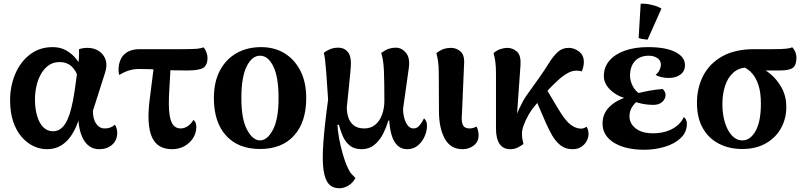

<svg xmlns="http://www.w3.org/2000/svg" viewBox="-20 -783 4299 1027"><path d="M231 15Q194 15 159 -1.5Q124 -18 95.5 -51Q67 -84 50.5 -133Q34 -182 34 -247Q34 -321 61 -386Q88 -451 139.5 -491Q191 -531 262 -531Q304 -531 335.5 -512.5Q367 -494 387.5 -468Q408 -442 415 -417L398 -352Q397 -390 370 -420.5Q343 -451 299 -451Q263 -451 238 -432Q213 -413 197 -383Q181 -353 174 -318.5Q167 -284 167 -252Q167 -202 178.5 -163Q190 -124 211.5 -102.5Q233 -81 263 -81Q285 -81 301.5 -92Q318 -103 330.5 -123.5Q343 -144 352.5 -173.5Q362 -203 369.5 -241Q377 -279 383 -324L395 -412Q400 -444 402 -473Q404 -502 402 -519Q410 -523 423 -525Q436 -527 448 -527Q482 -527 508 -510.5Q534 -494 544.5 -464.5Q555 -435 542 -394L477 -190Q477 -146 494.5 -121Q512 -96 540 -96Q558 -96 570.5 -101Q583 -106 595 -116Q607 -97 607 -72Q607 -33 580 -9Q553 15 511 15Q461 15 432 -28Q403 -71 399 -148H403Q388 -100 364.5 -63Q341 -26 308 -5.5Q275 15 231 15Z M900 15Q822 15 793 -49Q764 -113 780 -246L806 -451H894L885 -292Q881 -220 886 -177Q891 -134 906 -115Q921 -96 946 -96Q966 -96 984 -108Q1002 -120 1014 -141Q1022 -137 1026 -127.5Q1030 -118 1030 -104Q1030 -71 1012.5 -44Q995 -17 966 -1Q937 15 900 15ZM618 -382Q614 -394 614 -407Q614 -443 627 -468.5Q640 -494 665.5 -507Q691 -520 726 -520H948Q1008 -520 1032 -522Q1056 -524 1068 -530Q1077 -522 1083.5 -505Q1090 -488 1090 -474Q1090 -434 1067 -420Q1044 -406 981 -406Q902 -406 839.5 -410Q777 -414 724 -414Q696 -414 671 -406.5Q646 -399 618 -382Z M1371 14Q1254 14 1189 -58Q1124 -130 1124 -258Q1124 -344 1156 -405Q1188 -466 1245 -498.5Q1302 -531 1377 -531Q1447 -531 1501 -498.5Q1555 -466 1586.5 -405Q1618 -344 1618 -258Q1618 -130 1553 -58Q1488 14 1371 14ZM1371 -32Q1410 -32 1440 -89Q1470 -146 1470 -258Q1470 -371 1442 -428Q1414 -485 1371 -485Q1328 -485 1299.5 -428Q1271 -371 1271 -258Q1271 -146 1301.5 -89Q1332 -32 1371 -32Z M1796 224Q1760 224 1739 201.5Q1718 179 1710.5 126Q1703 73 1709.5 -19Q1716 -111 1735 -250L1725 -397Q1721 -444 1718.5 -465.5Q1716 -487 1712 -500Q1723 -510 1743.5 -519Q1764 -528 1790 -528Q1820 -528 1838.5 -507.5Q1857 -487 1857 -446Q1857 -428 1854 -397Q1851 -366 1847.5 -330.5Q1844 -295 1840.5 -262.5Q1837 -230 1835 -208Q1835 -181 1843 -155.5Q1851 -130 1871.5 -113Q1892 -96 1929 -96Q1964 -96 1988 -116.5Q2012 -137 2024 -171Q2036 -205 2036 -243Q2036 -347 2033.5 -405.5Q2031 -464 2019 -500Q2043 -517 2060.5 -522.5Q2078 -528 2097 -528Q2129 -528 2152 -500Q2175 -472 2166 -414L2136 -201Q2136 -180 2140 -161.5Q2144 -143 2151 -128Q2158 -113 2168.5 -104.5Q2179 -96 2192 -96Q2208 -96 2219 -107Q2230 -118 2237.5 -131Q2245 -144 2248 -150Q2254 -145 2259 -135.5Q2264 -126 2264 -109Q2264 -83 2251.5 -54Q2239 -25 2215.5 -5Q2192 15 2157 15Q2128 15 2107.5 -3.5Q2087 -22 2076 -56.5Q2065 -91 2062 -138H2057Q2046 -100 2027.5 -64.5Q2009 -29 1981 -7Q1953 15 1915 15Q1875 15 1851 -4.5Q1827 -24 1814 -54Q1801 -84 1793 -115H1785Q1786 -86 1793.5 -44.5Q1801 -3 1813 39.5Q1825 82 1840 114Q1851 138 1863.5 151Q1876 164 1881 169Q1867 196 1843 210Q1819 224 1796 224Z M2454 15Q2390 15 2359 -41.5Q2328 -98 2328 -189L2327 -385Q2327 -428 2323.5 -453Q2320 -478 2314 -499Q2337 -516 2354.5 -521.5Q2372 -527 2393 -527Q2422 -527 2444.5 -506.5Q2467 -486 2462 -433L2451 -175Q2447 -135 2455.5 -115.5Q2464 -96 2492 -96Q2500 -96 2510 -98.5Q2520 -101 2528 -106Q2534 -99 2537 -84.5Q2540 -70 2540 -59Q2540 -25 2514.5 -5Q2489 15 2454 15Z M2709 15Q2671 15 2652 -13.5Q2633 -42 2633 -95V-385Q2633 -428 2629.5 -453Q2626 -478 2620 -499Q2637 -514 2657 -520.5Q2677 -527 2693 -527Q2723 -527 2745.5 -506.5Q2768 -486 2764 -433L2740 -93L2728 -105Q2736 -157 2757.5 -202.5Q2779 -248 2797 -273L2864 -367Q2893 -408 2915.5 -444.5Q2938 -481 2962.5 -504Q2987 -527 3022 -527Q3051 -527 3077 -507.5Q3103 -488 3103 -451Q3103 -441 3100 -426.5Q3097 -412 3091 -401Q3084 -404 3076.5 -404.5Q3069 -405 3061 -405Q3039 -405 3014 -390.5Q2989 -376 2964.5 -353.5Q2940 -331 2918 -308L2840 -216Q2822 -195 2806.5 -167.5Q2791 -140 2781.5 -114Q2772 -88 2772 -71Q2772 -52 2774 -40Q2776 -28 2780 -13Q2767 -3 2749.5 6Q2732 15 2709 15ZM3042 15Q3005 15 2978.5 -5.5Q2952 -26 2933 -59.5Q2914 -93 2897 -132L2830 -288L2879 -346L2970 -194Q3005 -136 3033 -115.5Q3061 -95 3088 -95Q3097 -95 3105 -98.5Q3113 -102 3118 -105Q3120 -102 3124 -92Q3128 -82 3128 -65Q3128 -48 3118.5 -29.5Q3109 -11 3090 2Q3071 15 3042 15Z M3427 18Q3324 18 3263.5 -20Q3203 -58 3203 -122Q3203 -176 3241 -212.5Q3279 -249 3339 -266L3338 -254Q3282 -267 3246 -301Q3210 -335 3210 -376Q3210 -424 3239.5 -458.5Q3269 -493 3322 -512Q3375 -531 3446 -531Q3540 -531 3592 -505Q3644 -479 3644 -434Q3644 -403 3620 -384.5Q3596 -366 3557 -366Q3535 -366 3515.5 -371Q3496 -376 3487 -383Q3501 -394 3508 -409Q3515 -424 3515 -437Q3515 -460 3496 -472.5Q3477 -485 3451 -485Q3403 -485 3376.5 -456.5Q3350 -428 3350 -377Q3350 -352 3364 -323.5Q3378 -295 3406 -279L3404 -251Q3382 -241 3364.5 -216Q3347 -191 3347 -162Q3347 -122 3380.5 -96Q3414 -70 3473 -70Q3511 -70 3543.5 -80Q3576 -90 3600.5 -109.5Q3625 -129 3638 -157Q3646 -151 3650 -141.5Q3654 -132 3654 -121Q3654 -75 3620.5 -44Q3587 -13 3535 2.5Q3483 18 3427 18ZM3475 -222Q3447 -222 3419.5 -227Q3392 -232 3367 -242L3386 -283Q3417 -291 3451.5 -297.5Q3486 -304 3525 -307Q3540 -291 3540 -276Q3540 -254 3522.5 -238Q3505 -222 3475 -222ZM3444 -571Q3432 -572 3418 -574Q3404 -576 3396 -580L3407 -763Q3434 -765 3468 -756.5Q3502 -748 3518 -737Z M3950 14Q3880 14 3825 -14.5Q3770 -43 3739 -98Q3708 -153 3708 -233Q3708 -314 3742 -379Q3776 -444 3844 -482Q3912 -520 4015 -520H4108Q4163 -520 4185 -522.5Q4207 -525 4218 -530Q4227 -521 4233.5 -506Q4240 -491 4240 -474Q4240 -434 4220.5 -420Q4201 -406 4151 -406H4028L3981 -422Q3933 -422 3902.5 -394.5Q3872 -367 3858 -322.5Q3844 -278 3844 -227Q3844 -170 3858 -126Q3872 -82 3896 -57Q3920 -32 3950 -32Q3994 -32 4022 -83Q4050 -134 4050 -228Q4050 -288 4037 -327.5Q4024 -367 4003 -390.5Q3982 -414 3958 -424L4022 -430Q4061 -420 4098.5 -389.5Q4136 -359 4161 -313.5Q4186 -268 4186 -212Q4186 -149 4158 -98Q4130 -47 4077 -16.5Q4024 14 3950 14Z"/></svg>

Font: Arima Thin
Style: Bold
Weight: 700
Version: Version 1.100